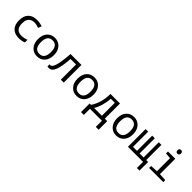

<svg xmlns="http://www.w3.org/2000/svg" viewBox="341 -2345 4118 4118"><g transform="rotate(45 2400.5 -285.5)"><path d="M518.1 -517.1 487.8 -439.9Q414.6 -467.8 356.9 -467.8Q175.8 -467.8 175.8 -266.1Q175.8 -67.9 352.1 -67.9Q428.7 -67.9 508.8 -98.1V-20Q443.4 9.8 348.1 9.8Q222.7 9.8 153.3 -61.3Q84 -132.3 84 -265.1Q84 -402.3 154.8 -474.1Q225.6 -545.9 354 -545.9Q440.9 -545.9 518.1 -517.1Z M897.9 9.8Q792.5 9.8 724.4 -66.2Q656.2 -142.1 656.2 -269Q656.2 -397.5 722.4 -471.7Q788.6 -545.9 900.9 -545.9Q1007.3 -545.9 1075.2 -470.2Q1143.1 -394.5 1143.1 -269Q1143.1 -139.6 1076.2 -64.9Q1009.3 9.8 897.9 9.8ZM899.9 -64Q1051.3 -64 1051.3 -269Q1051.3 -472.2 898.9 -472.2Q748 -472.2 748 -269Q748 -64 899.9 -64Z M1708 0H1619.1V-460.9H1453.1Q1435.1 -220.2 1391.6 -106.7Q1348.1 6.8 1260.3 6.8Q1230 6.8 1215.3 1V-63Q1225.6 -60.1 1239.3 -60.1Q1293.5 -60.1 1326.4 -176Q1359.4 -292 1377 -536.1H1708Z M2098.1 9.8Q1992.7 9.8 1924.6 -66.2Q1856.4 -142.1 1856.4 -269Q1856.4 -397.5 1922.6 -471.7Q1988.8 -545.9 2101.1 -545.9Q2207.5 -545.9 2275.4 -470.2Q2343.3 -394.5 2343.3 -269Q2343.3 -139.6 2276.4 -64.9Q2209.5 9.8 2098.1 9.8ZM2100.1 -64Q2251.5 -64 2251.5 -269Q2251.5 -472.2 2099.1 -472.2Q1948.2 -472.2 1948.2 -269Q1948.2 -64 2100.1 -64Z M2951.2 186H2865.2V0H2502.4V186H2416.5V-75.2H2458.5Q2586.4 -265.1 2588.4 -536.1H2877.4V-75.2H2951.2ZM2788.6 -75.2V-467.8H2666.5Q2648.9 -232.9 2552.2 -75.2Z M3298.3 9.8Q3192.9 9.8 3124.8 -66.2Q3056.6 -142.1 3056.6 -269Q3056.6 -397.5 3122.8 -471.7Q3189 -545.9 3301.3 -545.9Q3407.7 -545.9 3475.6 -470.2Q3543.5 -394.5 3543.5 -269Q3543.5 -139.6 3476.6 -64.9Q3409.7 9.8 3298.3 9.8ZM3300.3 -64Q3451.7 -64 3451.7 -269Q3451.7 -472.2 3299.3 -472.2Q3148.4 -472.2 3148.4 -269Q3148.4 -64 3300.3 -64Z M3932.6 -75.2H4053.7V-536.1H4132.8V-75.2H4190.4V186H4111.8V0H3653.8V-536.1H3732.4V-75.2H3853.5V-536.1H3932.6Z M4509.8 -756.8Q4561.5 -756.8 4561.5 -701.2Q4561.5 -672.9 4546.1 -658.9Q4530.8 -645 4509.8 -645Q4457.5 -645 4457.5 -701.2Q4457.5 -756.8 4509.8 -756.8ZM4464.8 -465.8 4333.5 -476.1V-536.1H4553.7V-69.8L4725.6 -60.1V0H4296.9V-60.1L4464.8 -69.8Z"/></g></svg>

Font: WenQuanYi Micro Hei Mono
Style: Regular
Weight: 400
Foundry: Ascender Corporation
Version: Version 0.2.0-beta